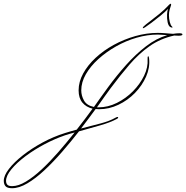

<svg xmlns="http://www.w3.org/2000/svg" viewBox="-294 -700 986 1016"><path d="M473 -555Q461 -548 461.5 -552Q462 -556 466 -560Q475 -569 498.5 -586.5Q522 -604 550 -627Q578 -650 600 -674Q607 -682 610 -679.5Q613 -677 611 -672Q608 -664 604 -650Q600 -636 600 -619Q600 -601 604.5 -583.5Q609 -566 616 -560Q621 -556 618 -554.5Q615 -553 607 -557Q597 -563 593 -582.5Q589 -602 590 -622.5Q591 -643 595 -653Q581 -638 556 -617.5Q531 -597 507.5 -579.5Q484 -562 473 -555ZM-230 296Q-256 296 -265 285Q-274 274 -274 257Q-274 229 -246.5 193.5Q-219 158 -172.5 121.5Q-126 85 -68.5 54Q-11 23 50 4Q66 -1 81.5 -5.5Q97 -10 112 -14Q135 -43 156 -71Q177 -99 196 -125Q162 -133 142 -157Q122 -181 122 -222Q122 -267 146 -311Q170 -355 212 -394Q254 -433 308 -462.5Q362 -492 422 -509Q482 -526 541 -526Q561 -526 582.5 -524Q604 -522 622 -521Q639 -524 655 -524Q672 -524 671.5 -517.5Q671 -511 650 -511Q644 -511 628 -512Q555 -496 498 -456Q441 -416 391.5 -358.5Q342 -301 292 -234Q279 -216 260 -190Q241 -164 219 -132Q223 -132 228 -132Q277 -132 324.5 -155.5Q372 -179 409.5 -217Q447 -255 468.5 -299.5Q490 -344 487 -387Q486 -401 490 -402Q494 -403 495 -390Q500 -342 479 -294.5Q458 -247 420 -208Q382 -169 332.5 -145.5Q283 -122 230 -122Q220 -122 212 -123Q194 -99 175 -73Q156 -47 135 -20Q191 -34 239 -47Q287 -60 315 -76Q329 -84 331 -79.5Q333 -75 323 -70Q290 -52 234 -36Q178 -20 124 -5Q81 50 34.5 103.5Q-12 157 -58.5 200.5Q-105 244 -149 270Q-193 296 -230 296ZM136 -222Q136 -194 150.5 -168Q165 -142 203 -134Q226 -166 245 -193Q264 -220 279 -240Q323 -300 373.5 -356.5Q424 -413 478.5 -455Q533 -497 591 -514Q575 -515 561.5 -516Q548 -517 541 -517Q486 -517 429 -500.5Q372 -484 320 -454.5Q268 -425 226.5 -387.5Q185 -350 160.5 -307.5Q136 -265 136 -222ZM-262 257Q-262 270 -255 277.5Q-248 285 -230 285Q-197 285 -157 261Q-117 237 -73.5 196.5Q-30 156 14.5 105Q59 54 101 1Q87 5 74 8.5Q61 12 50 16Q-3 34 -58 63Q-113 92 -159 126.5Q-205 161 -233.5 195.5Q-262 230 -262 257Z"/></svg>

Font: Kapakana Light
Style: Regular
Weight: 300
Designer: Kyosuke Nagai
Version: Version 1.000